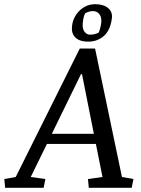

<svg xmlns="http://www.w3.org/2000/svg" viewBox="-81 -891 667 911"><path d="M303.2 -539.1 165 -256.3H364.3L308.1 -539.1ZM497.6 -51.3 552.2 -41.5 543.9 0H340.3L336.4 -41.5L405.3 -51.3L374 -208H141.6L64.9 -51.3L134.3 -41.5L126 0H-56.6L-60.5 -41.5L-6.3 -51.3L297.4 -660.6H370.1ZM343.8 -726.6Q372.1 -726.6 387.7 -736.8Q410.2 -797.9 391.1 -823.2Q379.9 -837.9 360.8 -838.4Q341.8 -838.4 323.2 -828.1Q315.4 -814.5 312 -785.2Q308.6 -755.9 319.3 -741.2Q331.1 -726.6 343.8 -726.6ZM449.7 -802.7Q441.9 -746.1 411.1 -719.7Q380.4 -693.4 337.9 -693.4Q277.8 -693.4 263.2 -734.4Q258.3 -748 261.2 -770Q263.7 -792 274.4 -811.5Q285.2 -831.1 300.3 -844.2Q331.1 -871.1 370.6 -871.1Q410.2 -871.1 432.1 -852.5Q454.1 -834 449.7 -802.7Z"/></svg>

Font: NoticiaText-Italic
Style: Italic
Weight: 400
Italic angle: -8°
Designer: JM Sole
Foundry: JM Sole
Version: Version 1.003